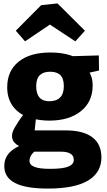

<svg xmlns="http://www.w3.org/2000/svg" viewBox="-20 -856 621 1119"><path d="M259 243Q130 243 67.5 210.5Q5 178 5 112Q5 61 41.5 27.5Q78 -6 148 -25L146 10Q104 6 77 -13.5Q50 -33 50 -64Q50 -74 53.5 -85.5Q57 -97 66 -113Q75 -129 90 -151.5Q105 -174 129 -205L130 -178Q77 -202 49.5 -245Q22 -288 22 -347Q22 -443 88.5 -496.5Q155 -550 273 -550Q362 -550 422 -521L384 -528L556 -533L557 -445L485 -429L495 -445Q506 -429 513 -407.5Q520 -386 520 -357Q520 -263 451.5 -208Q383 -153 267 -153Q218 -153 170 -165L191 -181L181 -85L161 -96H363Q465 -96 518 -56Q571 -16 571 61Q571 150 493 196.5Q415 243 259 243ZM272 128Q346 128 378 115Q410 102 410 76Q410 51 390.5 39.5Q371 28 337 28H155L192 19Q152 46 152 82Q152 105 180.5 116.5Q209 128 272 128ZM268 -266Q309 -266 330.5 -288Q352 -310 352 -354Q352 -398 332 -418Q312 -438 272 -438Q232 -438 211.5 -417.5Q191 -397 191 -353Q191 -310 210 -288Q229 -266 268 -266ZM126 -615 72 -677 220 -826 315 -836 475 -677 419 -615 210 -753 329 -752Z"/></svg>

Font: Bitter Thin ExtraBold
Style: Regular
Weight: 800
Version: Version 3.020